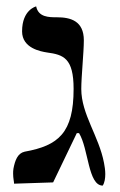

<svg xmlns="http://www.w3.org/2000/svg" viewBox="-20 -574 375 600"><path d="M234 -296C234 -334 242 -411 242 -448C242 -509 200 -520 158 -520C133 -520 100 -520 93 -554C93 -554 49 -544 49 -476C49 -423 108 -413 127 -410C178 -403 210 -393 210 -296C210 -159 163 -119 57 -100C35 -95 27 -73 22 -47C21 -41 21 -36 21 -31C21 -17 24 -6 24 0L146 -4L220 -158H227C257 -109 255 6 301 6C307 -3 309 -17 309 -30C309 -42 307 -55 305 -65C289 -149 234 -217 234 -296Z"/></svg>

Font: Libertinus Math
Style: Regular
Weight: 400
Designer: Philipp H. Poll, Khaled Hosny
Foundry: Caleb Maclennan
Version: Version 7.050;RELEASE